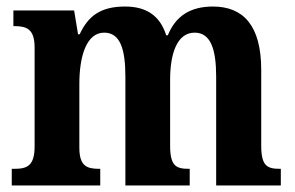

<svg xmlns="http://www.w3.org/2000/svg" viewBox="-20 -568 902 588"><path d="M16 0H287V-51H284C246 -51 223 -59 223 -116V-311C223 -394 244 -468 299 -468C348 -468 364 -418 364 -333V0H561V-51H558C519 -51 501 -60 501 -122V-324C501 -401 521 -468 576 -468C625 -468 642 -418 642 -333V0H840V-51H837C798 -51 780 -60 780 -122V-354C780 -490 725 -548 632 -548C563 -548 518 -519 494 -460H489C469 -523 425 -548 363 -548C288 -548 250 -519 224 -463H219L207 -536H21V-488H24C62 -488 86 -479 86 -422V-120C86 -60 63 -51 24 -51H16Z"/></svg>

Font: Noto Serif Sinhala Condensed
Style: Bold
Weight: 700
Width: 3
Designer: Jelle Bosma - Monotype Design Team
Foundry: Monotype Imaging Inc.
Version: Version 2.007